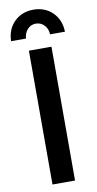

<svg xmlns="http://www.w3.org/2000/svg" viewBox="-99 -947 501 989"><g transform="rotate(-10 151.0 -452.0)"><path d="M92 -700H210V0H92ZM88 -764H10Q12 -827 51.5 -865.5Q91 -904 151 -904Q211 -904 250.5 -865.5Q290 -827 292 -764H214Q213 -793 195 -812Q177 -831 151 -831Q125 -831 107.5 -812Q90 -793 88 -764Z"/></g></svg>

Font: Alexandria
Style: Regular
Weight: 400
Designer: Mohamed Gaber
Foundry: Kief Type Foundry
Version: Version 5.100